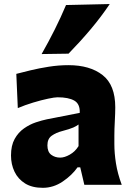

<svg xmlns="http://www.w3.org/2000/svg" viewBox="-20 -902 639 937"><path d="M189 14.6Q136.7 14.6 102.3 -6.8Q67.9 -28.3 50.8 -64.2Q33.7 -100.1 33.7 -143.1Q33.7 -191.9 51.5 -223.9Q69.3 -255.9 97.2 -275.4Q125 -294.9 155 -304.9Q185.1 -314.9 209 -319.8L369.1 -351.1Q371.1 -394.5 342.8 -410.9Q314.5 -427.2 260.7 -427.2Q247.1 -427.2 214.6 -420.4Q182.1 -413.6 142.3 -401.6Q102.5 -389.6 66.9 -374.5L59.6 -541.5Q87.4 -548.8 128.7 -558.8Q169.9 -568.8 218 -576.4Q266.1 -584 314 -584Q418.9 -584 480.7 -535.6Q542.5 -487.3 542.5 -378.4Q542.5 -350.6 540.3 -310.8Q538.1 -271 538.1 -240.2V-198.7Q538.1 -154.8 545.9 -105Q553.7 -55.2 574.2 0H391.6L371.6 -85.4H358.4Q331.5 -46.9 286.1 -16.1Q240.7 14.6 189 14.6ZM273.9 -132.8Q294.9 -132.8 320.8 -147.5Q346.7 -162.1 363.3 -189V-294.4Q354 -287.1 337.9 -279.8Q321.8 -272.5 281.2 -261.7Q254.4 -254.9 232.9 -240Q211.4 -225.1 211.4 -192.9Q211.4 -160.6 230 -146.7Q248.5 -132.8 273.9 -132.8ZM183.1 -638.2Q217.3 -698.2 247.1 -757.8Q276.9 -817.4 302.2 -877.4L515.6 -882.3Q473.6 -819.8 422.4 -759Q371.1 -698.2 314.5 -640.1Z"/></svg>

Font: Pinar DS1 ExtraBold
Style: Regular
Weight: 800
Designer: Amin Abedi
Version: Version 3.000